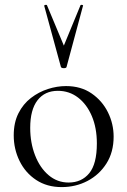

<svg xmlns="http://www.w3.org/2000/svg" viewBox="-20 -750 519 783"><path d="M231.4 13Q171.6 13 127.6 -16Q83.6 -45 59.8 -93.5Q36 -142 36 -198Q36 -250 55.2 -288Q74.4 -326 106.2 -350.5Q138 -375 175.4 -387Q212.8 -399 249.2 -399Q310 -399 353.5 -369Q397 -339 420.2 -292Q443.4 -245 443.4 -192.8Q443.4 -129.4 414.1 -83.3Q384.8 -37.2 336.8 -12.1Q288.8 13 231.4 13ZM259.8 -5.6Q312.6 -5.6 343.8 -43.4Q375 -81.2 375 -165Q375 -228.4 354.5 -276.6Q334 -324.8 298.2 -352.2Q262.4 -379.6 216 -379.6Q162.6 -379.6 132.9 -341Q103.2 -302.4 103.2 -228.6Q103.2 -167.8 123 -116.7Q142.8 -65.6 178.2 -35.6Q213.6 -5.6 259.8 -5.6ZM160.4 -726Q159.4 -729 164.9 -730Q170.4 -731 171.4 -729L240.4 -564L308.4 -729Q309.6 -731 315 -730Q320.4 -729 318.4 -726L251.4 -477Q250.4 -472 240.4 -472Q230.4 -472 228.4 -477Z"/></svg>

Font: Cormorant Infant Light
Style: Regular
Weight: 300
Designer: Christian Thalmann (Catharsis Fonts)
Foundry: Catharsis Fonts
Version: Version 4.001